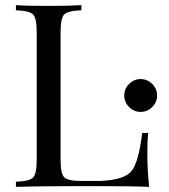

<svg xmlns="http://www.w3.org/2000/svg" viewBox="-20 -728 659 748"><path d="M216 -602V-106Q216 -52 230 -37.5Q244 -23 297 -23H370Q464 -27 492 -61Q520 -95 534 -210H557Q554 -178 554 -128Q554 -66 561 0Q494 -3 332 -3Q140 -3 42 0V-20Q95 -22 109 -36.5Q123 -51 123 -106V-602Q123 -657 109 -671.5Q95 -686 42 -688V-708Q82 -705 170 -705Q250 -705 297 -708V-688Q244 -686 230 -671.5Q216 -657 216 -602ZM573 -401Q592 -382 592 -356Q592 -330 573 -311Q554 -292 528 -292Q502 -292 483 -311Q464 -330 464 -356Q464 -382 483 -401Q502 -420 528 -420Q554 -420 573 -401Z"/></svg>

Font: Playfair Display
Style: Regular
Weight: 400
Designer: Claus Eggers S?rensen
Foundry: Claus Eggers S?rensen
Version: Version 1.003